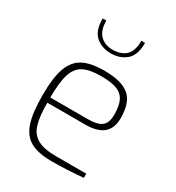

<svg xmlns="http://www.w3.org/2000/svg" viewBox="-184 -879 912 996"><g transform="rotate(30 271.5 -381.0)"><path d="M66 -268Q66 -373 87 -431Q108 -489 154 -513.5Q200 -538 282 -538Q384 -538 430.5 -499.5Q477 -461 477 -366Q477 -246 336 -246H107Q107 -163 121.5 -116.5Q136 -70 174.5 -49Q213 -28 286 -28H466V-3Q369 6 279 6Q196 6 150.5 -19.5Q105 -45 85.5 -104Q66 -163 66 -268ZM334 -277Q389 -277 414 -296.5Q439 -316 439 -366Q439 -420 423.5 -450Q408 -480 374.5 -492.5Q341 -505 282 -505Q212 -505 175 -485.5Q138 -466 122.5 -417.5Q107 -369 107 -277ZM137 -768H159Q159 -709 187.5 -681Q216 -653 260 -653Q312 -653 340.5 -679.5Q369 -706 369 -768H391Q391 -694 354.5 -663Q318 -632 263 -632Q209 -632 173 -663.5Q137 -695 137 -768Z"/></g></svg>

Font: Exo ExtraLight
Style: Regular
Weight: 275
Designer: Natanael Gama
Foundry: Natanael Gama
Version: Version 1.500; ttfautohint (v1.6)